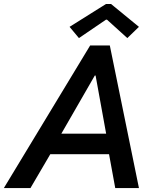

<svg xmlns="http://www.w3.org/2000/svg" viewBox="-63 -949 782 969"><path d="M392.1 -719.7H491.2L638.2 0H518.6L487.3 -170.9H190.9L90.8 0H-43.5ZM288.1 -813.5 471.7 -928.7H497.6L638.2 -813.5L579.6 -756.8L477.1 -849.6H471.7L335.4 -756.8ZM472.7 -274.4 419.4 -567.9H415.5L246.6 -274.4Z"/></svg>

Font: Reddit Sans Fudge SmBold Italic
Style: Regular
Weight: 600
Italic angle: -11.25°
Designer: Stephen Hutchings
Version: Version 1.013